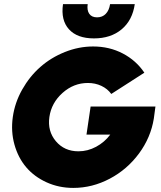

<svg xmlns="http://www.w3.org/2000/svg" viewBox="-20 -896 779 930"><path d="M431.2 -670.9Q509.8 -670.9 574.7 -637Q639.6 -603 679.2 -543.9L519 -440.9Q501 -465.8 471.2 -480Q441.4 -494.1 405.8 -494.1Q336.9 -494.1 283 -446Q229 -397.9 219.2 -329.1Q209.5 -260.7 250.7 -211.9Q292 -163.1 359.9 -163.1Q404.8 -163.1 445.6 -185.1Q486.3 -207 514.2 -244.1H398.9L418.9 -379.9H732.9L725.1 -321.8Q710.4 -230 653.3 -152.6Q596.2 -75.2 511.7 -30.5Q427.2 14.2 335 14.2Q265.1 14.2 205.6 -12.9Q146 -40 106.9 -85.9Q67.9 -131.8 50 -195.6Q32.2 -259.3 42 -329.1Q51.8 -398.9 87.6 -462.4Q123.5 -525.9 175.3 -571.5Q227.1 -617.2 294.2 -644Q361.3 -670.9 431.2 -670.9ZM285.2 -876H404.8Q400.4 -846.2 412.4 -829.1Q424.3 -812 450.2 -812Q476.1 -812 492.4 -829.1Q508.8 -846.2 513.2 -876H632.8Q621.6 -797.9 569.1 -753.9Q516.6 -710 435.1 -710Q354 -710 314 -754.2Q273.9 -798.3 285.2 -876Z"/></svg>

Font: Human Sans Black
Style: Italic
Weight: 800
Italic angle: -8°
Designer: Tim Radville
Foundry: Continuum
Version: Version 1.000;FEAKit 1.0